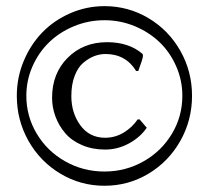

<svg xmlns="http://www.w3.org/2000/svg" viewBox="-20 -615 673 619"><path d="M316.9 -16.1Q239.7 -16.1 174.6 -55.2Q109.4 -94.2 71.8 -160.9Q34.2 -227.5 34.2 -306.2Q34.2 -365.2 56.6 -418.7Q79.1 -472.2 116.9 -511Q154.8 -549.8 207 -572.5Q259.3 -595.2 316.9 -595.2Q393.6 -595.2 458.5 -556.6Q523.4 -518.1 561.3 -451.4Q599.1 -384.8 599.1 -306.2Q599.1 -227.5 561.3 -160.6Q523.4 -93.8 458.5 -54.9Q393.6 -16.1 316.9 -16.1ZM316.9 -549.8Q265.1 -549.8 218.5 -530.5Q171.9 -511.2 138.2 -478.5Q104.5 -445.8 84.7 -400.9Q64.9 -356 64.9 -306.2Q64.9 -240.2 98.4 -184.1Q131.8 -127.9 189.9 -95Q248 -62 316.9 -62Q384.8 -62 442.6 -94.7Q500.5 -127.4 534.2 -183.6Q567.9 -239.7 567.9 -306.2Q567.9 -356 548.1 -401.1Q528.3 -446.3 494.6 -478.8Q460.9 -511.2 414.6 -530.5Q368.2 -549.8 316.9 -549.8ZM318.8 -170.9Q351.1 -170.9 378.7 -187.5Q406.2 -204.1 423.8 -230H430.2L453.1 -203.1Q431.6 -171.9 395.3 -152.3Q358.9 -132.8 318.8 -132.8Q277.8 -132.8 244.4 -147.2Q210.9 -161.6 190.4 -185.5Q169.9 -209.5 158.9 -239Q147.9 -268.6 147.9 -299.8Q147.9 -378.4 198.2 -428.7Q248.5 -479 325.2 -479Q396 -479 439.9 -440.9L440.9 -435.1Q440.9 -426.3 425.8 -386.2H418.9Q385.3 -440.9 319.8 -440.9Q301.8 -440.9 283.9 -434.1Q266.1 -427.2 248.8 -412.8Q231.4 -398.4 220.7 -370.4Q210 -342.3 210 -305.2Q210 -250.5 239.3 -210.7Q268.6 -170.9 318.8 -170.9Z"/></svg>

Font: Linear Smooth Low Contrast
Style: Regular
Weight: 500
Designer: Philipp H. Poll, Flanker
Foundry: Philipp H. Poll, reworked by Flanker
Version: Version 1.010 | FøM Fix